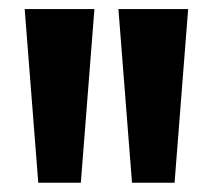

<svg xmlns="http://www.w3.org/2000/svg" viewBox="-20 -828 470 424"><path d="M64.5 -424.5 34.5 -808H188.5L158.5 -424.5ZM271.5 -424.5 241.5 -808H395.5L365.5 -424.5Z"/></svg>

Font: Encode Sans Semi Condensed
Style: Bold
Weight: 700
Width: 4
Designer: Multiple Designers
Foundry: Impallari Type
Version: Version 2.000